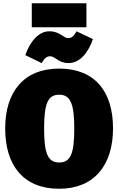

<svg xmlns="http://www.w3.org/2000/svg" viewBox="-20 -1142 730 1184"><path d="M513 -974V-1122H176V-974ZM403 -753C476 -753 527 -824 553 -901L452 -949C436 -922 425 -907 400 -907C371 -907 350 -949 284 -949C215 -949 163 -880 136 -802L237 -753C253 -780 265 -795 290 -795C320 -795 340 -753 403 -753ZM345 -719C127 -719 12 -576 12 -350C12 -119 127 22 345 22C562 22 677 -125 677 -350C677 -581 562 -719 345 -719ZM345 -558C414 -558 438 -503 438 -350C438 -198 417 -140 345 -140C274 -140 252 -198 252 -350C252 -503 275 -558 345 -558Z"/></svg>

Font: Fira Sans Ultra
Style: Regular
Weight: 950
Designer: Carrois Corporate & Edenspiekermann AG
Foundry: Carrois Corporate GbR & Edenspiekermann AG
Version: Version 4.203;PS 004.203;hotconv 1.0.88;makeotf.lib2.5.64775